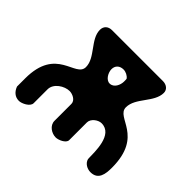

<svg xmlns="http://www.w3.org/2000/svg" viewBox="-151 -940 1173 1173"><g transform="rotate(45 435.5 -353.0)"><path d="M53 -53C65 -21 88 1 123 1C147 1 197 -23 197 -53V-173C197 -224 257 -261 300 -261C325 -261 363 -244 363 -213V-67C363 -26 405 0 440 0C463 0 510 -20 510 -47V-200C510 -232 548 -260 577 -260C678 -260 671 -107 673 -47C680 -17 712 0 740 0C807 0 814 -59 814 -112C814 -388 613 -344 613 -434C613 -517 715 -577 715 -660C715 -689 690 -707 660 -707H220C187 -707 166 -687 166 -656C166 -575 267 -516 267 -435C267 -342 53 -397 53 -123ZM386 -536C386 -567 407 -587 440 -587C459 -587 482 -576 493 -560C494 -557 494 -540 494 -537C494 -507 476 -466 440 -466C408 -466 386 -508 386 -536Z"/></g></svg>

Font: Asimov Print
Style: Regular
Weight: 500
Designer: Google
Version: Version 2.000980: 2014